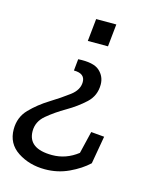

<svg xmlns="http://www.w3.org/2000/svg" viewBox="-111 -518 645 800"><g transform="rotate(15 211.0 -118.0)"><path d="M291 -448 281 -351H194L204 -448ZM306 12 363 17 342 137Q310 167 262 189.5Q214 212 159 212Q92 212 41.5 179Q-9 146 -9 84Q-9 32 25.5 -3.5Q60 -39 104.5 -66.5Q149 -94 183.5 -120Q218 -146 218 -180Q218 -217 170 -217L175 -267Q241 -271 267 -247.5Q293 -224 293 -189Q293 -141 259 -109.5Q225 -78 181 -52.5Q137 -27 103 1.5Q69 30 69 71Q69 147 173 147Q233 147 283 108Z"/></g></svg>

Font: Zilla Slab Regular
Style: Italic
Weight: 400
Italic angle: -6°
Designer: Typotheque.com
Foundry: Typotheque type foundry
Version: Version 1.1; 2017; ttfautohint (v1.6)